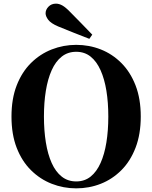

<svg xmlns="http://www.w3.org/2000/svg" viewBox="-20 -1013 835 1053"><path d="M486 -823 470 -800Q427 -816 384.5 -833.5Q342 -851 299 -868Q259 -885 244.5 -904.5Q230 -924 230 -940Q230 -960 246 -976.5Q262 -993 287 -993Q304 -993 322 -983Q340 -973 365 -947Q394 -918 424.5 -886.5Q455 -855 486 -823ZM398 20Q328 20 264 -5Q200 -30 150 -79.5Q100 -129 71.5 -202.5Q43 -276 43 -374Q43 -471 71.5 -544.5Q100 -618 150 -667.5Q200 -717 264 -742Q328 -767 398 -767Q469 -767 532.5 -742Q596 -717 645.5 -667.5Q695 -618 723.5 -544.5Q752 -471 752 -374Q752 -277 723.5 -203Q695 -129 645.5 -79.5Q596 -30 532.5 -5Q469 20 398 20ZM398 -18Q444 -18 477 -44.5Q510 -71 531.5 -119Q553 -167 563.5 -232Q574 -297 574 -374Q574 -451 563.5 -515.5Q553 -580 531.5 -628Q510 -676 477 -702.5Q444 -729 398 -729Q352 -729 318.5 -702.5Q285 -676 263.5 -628Q242 -580 231.5 -515.5Q221 -451 221 -374Q221 -297 231.5 -232Q242 -167 263.5 -119Q285 -71 318.5 -44.5Q352 -18 398 -18Z"/></svg>

Font: Noto Serif TC ExtraLight Black
Style: Regular
Weight: 900
Version: Version 2.003-H1;hotconv 1.1.1;makeotfexe 2.6.0